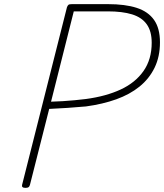

<svg xmlns="http://www.w3.org/2000/svg" viewBox="-20 -895 794 929"><path d="M103 14Q83 14 87 -1L304 -860Q307 -868 311 -871.5Q315 -875 328 -875H502Q586 -875 641.5 -857Q697 -839 725.5 -798.5Q754 -758 754 -690Q754 -621 728 -567.5Q702 -514 655 -476Q608 -438 542.5 -414.5Q477 -391 396 -380Q352 -376 307 -373Q262 -370 218 -368L125 -1Q123 7 118.5 10.5Q114 14 103 14ZM227 -403Q255 -404 283.5 -405.5Q312 -407 341 -410Q370 -413 396 -416Q493 -429 564 -462Q635 -495 674.5 -551.5Q714 -608 714 -688Q714 -744 690 -777.5Q666 -811 619 -825.5Q572 -840 502 -840H337Z"/></svg>

Font: Playwrite IS Thin
Style: Regular
Weight: 250
Designer: Veronika Burian, José Scaglione
Foundry: TypeTogether
Version: Version 1.002